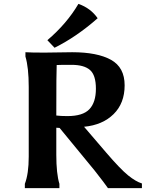

<svg xmlns="http://www.w3.org/2000/svg" viewBox="-20 -969 751 989"><path d="M209 -698 352 -700Q481 -700 551.5 -661Q622 -622 622 -529.5Q622 -437 565 -381Q508 -325 413 -316L527 -183Q600 -98 639.5 -66Q679 -34 711 -24V0H536Q522 -21 467 -91L287 -310Q275 -310 270 -311V-172Q270 -74 286 -22V0H108V-22Q128 -74 128 -162V-521Q128 -621 111 -678V-700Q139 -698 209 -698ZM272 -634Q270 -604 270 -374Q293 -371 327 -371Q407 -371 440.5 -406.5Q474 -442 474 -512Q474 -582 443.5 -608.5Q413 -635 348.5 -635Q284 -635 272 -634ZM483 -875Q374 -779 261 -723L224 -762Q324 -847 384 -949Q447 -927 483 -875Z"/></svg>

Font: Asul
Style: Bold
Weight: 700
Designer: Mariela Monsalve
Foundry: Mariela Monsalve
Version: Version 1.002